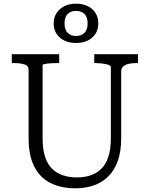

<svg xmlns="http://www.w3.org/2000/svg" viewBox="-20 -1004 812 1041"><path d="M211 -254Q211 -194 224.5 -153.5Q238 -113 263 -88.5Q288 -64 322.5 -53Q357 -42 397 -42Q437 -42 470.5 -53Q504 -64 529 -88.5Q554 -113 567.5 -154Q581 -195 581 -254V-641Q581 -646 573.5 -650Q566 -654 554 -656.5Q542 -659 527.5 -660.5Q513 -662 499 -662H491V-710H728V-662H717Q695 -662 676.5 -657.5Q658 -653 647.5 -643Q637 -633 637 -616V-254Q637 -181 618 -129.5Q599 -78 565 -45.5Q531 -13 486 2Q441 17 389 17Q333 17 286.5 2Q240 -13 206 -45.5Q172 -78 153.5 -129.5Q135 -181 135 -254V-626Q135 -648 112 -655Q89 -662 55 -662H44V-710H301V-662H293Q280 -662 265 -661.5Q250 -661 238 -659.5Q226 -658 218.5 -656Q211 -654 211 -651ZM330 -877Q330 -843 347 -826Q364 -809 392 -809Q421 -809 438 -826Q455 -843 455 -877Q455 -912 438 -928.5Q421 -945 392 -945Q364 -945 347 -928.5Q330 -912 330 -877ZM513 -877Q513 -830 480 -800.5Q447 -771 392 -771Q338 -771 304.5 -800.5Q271 -830 271 -877Q271 -909 286.5 -933Q302 -957 329 -970.5Q356 -984 392 -984Q429 -984 456 -970.5Q483 -957 498 -933Q513 -909 513 -877Z"/></svg>

Font: Roboto Serif SemiCondensed Light
Style: Regular
Weight: 300
Width: 4
Designer: Greg Gazdowicz
Foundry: Commercial Type
Version: Version 1.007